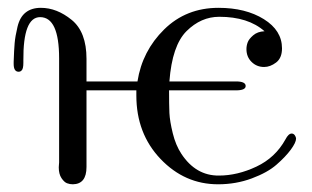

<svg xmlns="http://www.w3.org/2000/svg" viewBox="-20 -462 801 493"><path d="M15.1 -297.9V-303.2Q16.1 -334 17.6 -351.1Q19 -368.2 24.9 -393.1Q30.8 -418 45.9 -429.9Q61 -441.9 85 -441.9Q126 -441.9 164.1 -410.9Q202.1 -379.9 202.1 -311V-252.9H333Q345.2 -331.1 401.6 -386.5Q458 -441.9 541 -441.9Q610.8 -441.9 657.5 -412.8Q704.1 -383.8 704.1 -337.9Q704.1 -313 689 -301.5Q673.8 -290 658.2 -290Q639.2 -290 626 -303Q612.8 -315.9 612.8 -335.9Q612.8 -344.7 616 -353.3Q619.1 -361.8 630.1 -371.3Q641.1 -380.9 659.2 -381.8Q617.2 -418.9 543 -418.9Q496.1 -418.9 459 -382.1Q421.9 -345.2 415 -252.9H585.9Q610.8 -252.9 610.8 -241.2Q610.8 -230 585.9 -230H414.1Q414.1 -192.9 415 -171.9Q416 -150.9 423.6 -119.9Q431.2 -88.9 445.8 -66.9Q482.9 -10.7 542 -11.2Q589.8 -11.2 638.4 -34.2Q687 -57.1 712.9 -104Q720.7 -119.1 729 -119.1Q733.9 -119.1 737.1 -114.5Q740.2 -109.9 740.2 -106Q740.2 -96.2 726.6 -77.6Q712.9 -59.1 689.9 -39.1Q667 -19 626.5 -3.9Q585.9 11.2 540 11.2Q454.1 11.2 392.1 -54Q330.1 -119.1 330.1 -216.8V-230H202.1V-33.2Q202.1 10.7 167 11.2Q159.2 11.2 152.1 8.5Q145 5.9 137.9 -4.6Q130.9 -15.1 130.9 -32.2Q130.9 -34.2 131.3 -38.6Q131.8 -43 131.8 -44.9V-312Q131.8 -418 83 -418Q39.1 -418 40 -307.1Q40 -303.2 40 -300.8Q40 -284.7 35.2 -280.8Q32.2 -277.8 27.8 -277.8Q15.1 -277.8 15.1 -297.9Z"/></svg>

Font: CMU Serif Upright Italic
Style: UprightItalic
Weight: 500
Version: Version 0.7.0